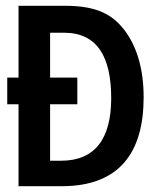

<svg xmlns="http://www.w3.org/2000/svg" viewBox="-20 -643 540 663"><path d="M44 0H193C394 0 476 -118 476 -307C476 -402 454 -479 412 -536C370 -592 316 -623 205 -623H44V-375H5V-283H44ZM201 -530C317 -530 364 -445 364 -304C364 -165 309 -88 191 -88H153V-283H247V-375H153V-530Z"/></svg>

Font: Inconsolata
Style: Bold
Weight: 700
Monospace: yes
Designer: Raph Levien, Kirill Tkachev(cyreal.org)
Foundry: Raph Levien, Kirill Tkachev(cyreal.org)
Version: Version 1.014